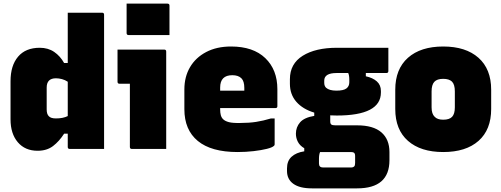

<svg xmlns="http://www.w3.org/2000/svg" viewBox="-20 -820 2760 1057"><path d="M199 -557Q245 -557 278.5 -534Q312 -511 333 -473H353V-750H542Q553 -750 553 -739V0H364Q353 0 353 -11V-84H333Q306 -42 272 -16Q238 10 187 10Q118 10 78 -37Q38 -84 38 -163V-373Q38 -459 79.5 -508Q121 -557 199 -557ZM249 -180Q260 -168 288 -168Q327 -168 353 -181V-370Q338 -380 321 -384.5Q304 -389 288 -389Q237 -389 237 -338V-218Q237 -191 249 -180Z M695 -11V-359H638Q627 -359 627 -370V-547H884Q895 -547 895 -536V0H706Q695 0 695 -11ZM677 -800H902Q913 -800 913 -789V-627H688Q677 -627 677 -638Z M1252 -564Q1374 -564 1440.5 -500Q1507 -436 1507 -329V-235Q1507 -225 1496 -225H1192V-217Q1192 -200 1195.5 -186.5Q1199 -173 1208 -164Q1219 -153 1240.5 -147.5Q1262 -142 1303 -143Q1351 -143 1390 -149Q1429 -155 1472 -168H1492V-25Q1492 -20 1488 -17Q1479 -8 1449 -0.5Q1419 7 1376.5 12Q1334 17 1288 17Q1143 17 1069 -44Q995 -105 995 -219V-328Q995 -397 1026 -450Q1057 -503 1115 -533.5Q1173 -564 1252 -564ZM1259 -406Q1192 -406 1192 -338V-321H1325V-336Q1325 -373 1309 -389Q1292 -406 1259 -406Z M1609 -84Q1609 -120 1632 -146.5Q1655 -173 1710 -182V-200Q1647 -219 1611.5 -259.5Q1576 -300 1576 -359V-384Q1576 -469 1646.5 -513Q1717 -557 1835 -557H2118V-429Q2118 -418 2107 -418H1994V-400Q2032 -392 2054.5 -372Q2077 -352 2077 -319V-311Q2077 -184 1834 -184Q1815 -184 1798 -185V-152Q1798 -139 1804 -134.5Q1810 -130 1826 -130H1946Q2035 -130 2079.5 -91.5Q2124 -53 2124 17V62Q2124 217 1946 217H1697Q1630 217 1595 192Q1560 167 1560 121V107Q1560 66 1585 43Q1610 20 1655 13V-4Q1631 -18 1620 -39Q1609 -60 1609 -84ZM1832 -321Q1871 -321 1887 -333Q1903 -345 1903 -367V-382Q1903 -405 1897 -418H1833Q1765 -418 1765 -376V-364Q1765 -347 1775 -337Q1793 -321 1832 -321ZM1758 102H1913Q1924 102 1930 96Q1935 91 1935 77V39Q1935 26 1929.5 21.5Q1924 17 1912 17H1752Q1747 17 1742 17Q1736 31 1736 55V80Q1736 102 1758 102Z M2420 -564Q2544 -564 2614 -502Q2684 -440 2684 -326V-220Q2684 -106 2614.5 -44.5Q2545 17 2420 17Q2296 17 2226 -44.5Q2156 -106 2156 -220V-326Q2156 -440 2226 -502Q2296 -564 2420 -564ZM2420 -386Q2386 -386 2371 -369.5Q2356 -353 2356 -317V-229Q2356 -193 2373 -177Q2388 -161 2420 -161Q2454 -161 2469 -177Q2484 -193 2484 -229V-317Q2484 -355 2468 -371Q2452 -386 2420 -386Z"/></svg>

Font: Recursive Sn Lnr St Blk
Style: Regular
Weight: 900
Version: Version 1.079;hotconv 1.0.112;makeotfexe 2.5.65598; ttfautoh